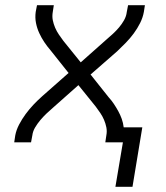

<svg xmlns="http://www.w3.org/2000/svg" viewBox="-20 -550 640 742"><path d="M426 172 455 0H387L391 -27Q394 -43 391 -58Q388 -73 382 -87Q376 -101 367.5 -113.5Q359 -126 350 -138L283 -221L185 -134Q172 -123 159.5 -111Q147 -99 136 -86Q125 -73 116 -58Q107 -43 105 -27L100 0H35L39 -27Q43 -48 54 -69Q65 -90 79 -109Q93 -128 109 -145Q125 -162 143 -178L245 -268L175 -356Q162 -371 151 -387.5Q140 -404 131.5 -422.5Q123 -441 119 -461.5Q115 -482 118 -504L123 -530H188L184 -504Q181 -487 184 -472Q187 -457 193 -443Q199 -429 207.5 -416.5Q216 -404 225 -392L292 -309L390 -396Q403 -407 416 -419Q429 -431 440 -444Q451 -457 459.5 -472Q468 -487 470 -504L475 -530H540L536 -504Q532 -482 521.5 -461Q511 -440 497 -421Q483 -402 466.5 -385Q450 -368 433 -352L330 -262L400 -174Q411 -162 420 -148.5Q429 -135 437 -120.5Q445 -106 450.5 -90.5Q456 -75 458 -58H530L492 172Z"/></svg>

Font: Iosevka Curly Light Extended
Style: Italic
Weight: 300
Width: 7
Italic angle: -9°
Monospace: yes
Designer: Belleve Invis
Foundry: Belleve Invis
Version: Version 11.1.0; ttfautohint (v1.8.3)